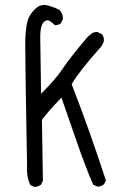

<svg xmlns="http://www.w3.org/2000/svg" viewBox="-20 -761 540 769"><path d="M81.1 -582Q81.1 -492.2 88.4 -101.6V-101.1Q87.9 -92.8 87.9 -85Q87.9 -50.3 100.6 -21Q109.4 -14.2 121.1 -12.2Q133.3 -14.2 144 -21L151.9 -37.1L147.9 -281.2Q175.3 -316.9 216.8 -360.4L226.1 -370.1L289.6 -187Q318.8 -102.1 353 -21.5L368.7 -14.2Q370.1 -13.7 374 -13.7Q377.9 -13.7 384.3 -15.9Q390.6 -18.1 396.5 -22.9L404.3 -37.6Q340.3 -235.4 267.1 -423.3L269 -426.8Q294.9 -472.7 386.7 -576.2L395.5 -593.3Q396 -597.7 396 -602.1Q396 -614.7 388.2 -624L371.6 -632.3Q369.6 -632.8 368.2 -632.8Q353.5 -632.8 344.2 -624.5L331.1 -613.3Q264.2 -534.7 234.4 -490.7Q203.6 -444.8 158.2 -399.4L144.5 -385.3Q142.1 -561.5 141.6 -584.2Q141.1 -606.9 141.1 -611.3Q141.1 -648.4 149.4 -664.1Q152.3 -669.9 155 -672.4Q157.7 -674.8 159.2 -675.8Q164.1 -679.7 169.4 -679.7Q174.8 -679.7 178.7 -677.2Q182.6 -674.8 185.5 -672.4Q192.4 -667.5 199.2 -660.6Q200.2 -660.2 202.6 -660.2Q205.1 -660.2 209.5 -661.1Q217.3 -662.6 223.6 -667.5L231.9 -684.1Q231.9 -685.5 231.9 -687Q231.9 -706.5 219.2 -720.2Q201.2 -731 170.9 -739.3Q163.1 -741.2 156.7 -741.2Q137.2 -741.2 121.1 -725.6Q97.2 -702.6 89.8 -674.8Q81.1 -641.1 81.1 -582Z"/></svg>

Font: NaikaiFont
Style: Light
Weight: 300
Version: Version 1.89